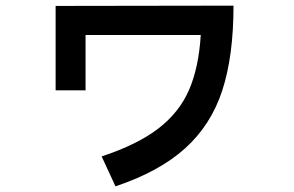

<svg xmlns="http://www.w3.org/2000/svg" viewBox="-20 -594 1040 680"><path d="M177 -573 807 -574Q807 -395 767 -273Q727 -151 635.5 -68.5Q544 14 389 66L340 -40Q467 -82 541 -139Q615 -196 649.5 -275.5Q684 -355 691 -470H283V-274H177Z"/></svg>

Font: IBM Plex Sans JP SemiBold
Style: Regular
Weight: 600
Designer: Mike Abbink; Paul van der Laan; Pieter van Rosmalen; Wujin Sim; Yejin Wi; Jinhee Kim; Boomi Park; Yona Kim; Kichan Ma
Foundry: Sandoll Inc.
Version: Version 1.001